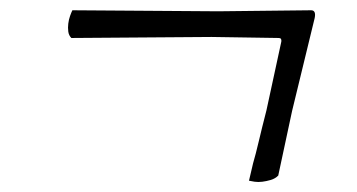

<svg xmlns="http://www.w3.org/2000/svg" viewBox="-20 -372 696 374"><path d="M465 -20Q468 -34 473 -54Q478 -71 484 -96.5Q490 -122 499 -157L528 -291Q529 -298 523 -298L392 -300L119 -298Q114 -303 113 -310.5Q112 -318 113 -326Q114 -334 116.5 -341Q119 -348 121 -352L405 -350L586 -352Q596 -352 593 -337L549 -156L522 -30Q516 -24 507.5 -21.5Q499 -19 491 -18Q483 -17 476 -18Q469 -19 465 -20Z"/></svg>

Font: Lusitana
Style: Italic
Weight: 400
Italic angle: -12°
Designer: Ana Paula Megda
Foundry: Ana Paula Megda
Version: Version 1.000; ttfautohint (v1.1) -l 8 -r 50 -G 200 -x 14 -D